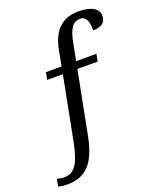

<svg xmlns="http://www.w3.org/2000/svg" viewBox="-212 -824 951 1165"><g transform="rotate(-20 263.5 -242.0)"><path d="M444.8 -397.9 454.1 -444.8H323.2L344.2 -554.2C359.9 -638.2 383.8 -678.2 433.1 -678.2C475.1 -678.2 483.9 -637.2 483.9 -585C537.1 -585 566.9 -605.5 566.9 -649.9C566.9 -694.3 523.4 -724.1 438 -724.1C328.1 -724.1 270 -658.7 248 -544.9L229 -444.8H127.9L119.1 -397.9H220.2L141.1 8.8C114.7 144.5 80.1 192.9 15.1 192.9C-2.4 192.9 -21.5 188.5 -30.8 186L-40 232.9C-25.9 237.3 -0.5 240.2 18.1 240.2C72.3 240.2 117.2 226.6 153.8 191.4C190.4 155.8 217.3 97.7 234.9 7.8L314 -397.9Z"/></g></svg>

Font: The Erased English
Style: Regular
Weight: 400
Designer: Monotype Design team + ligartures altered by 180 Amsterdam
Foundry: Monotype Imaging Inc.
Version: Version 1.030;Glyphs 3.1.2 (3151)